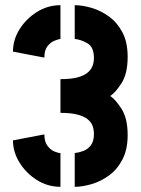

<svg xmlns="http://www.w3.org/2000/svg" viewBox="-20 -720 542 740"><path d="M268 0V-130Q285 -132 302 -138.5Q319 -145 330.5 -160.5Q342 -176 342 -204Q342 -221 336.5 -235.5Q331 -250 317 -261Q303 -272 278 -278.5Q253 -285 213 -285V-415Q253 -415 278 -421.5Q303 -428 317 -439.5Q331 -451 336.5 -465.5Q342 -480 342 -496Q342 -538 318 -552.5Q294 -567 268 -570V-700Q298 -700 333.5 -689.5Q369 -679 400.5 -656Q432 -633 452 -595Q472 -557 472 -501Q472 -437 449 -400.5Q426 -364 405 -350Q426 -336 449 -299.5Q472 -263 472 -199Q472 -144 452 -105.5Q432 -67 400.5 -44Q369 -21 333.5 -10.5Q298 0 268 0ZM213 0Q164 0 122.5 -26Q81 -52 55.5 -93Q30 -134 30 -179L151 -202Q151 -174 163 -158Q175 -142 190 -136Q205 -130 213 -130ZM151 -498 30 -521Q30 -567 55.5 -607.5Q81 -648 122.5 -674Q164 -700 213 -700V-570Q205 -569 190 -563Q175 -557 163 -542Q151 -527 151 -498Z"/></svg>

Font: Stick No Bills ExtraBold
Style: Regular
Weight: 800
Version: Version 2.000